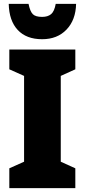

<svg xmlns="http://www.w3.org/2000/svg" viewBox="-20 -969 437 989"><path d="M368 0H28V-102L104 -136V-578L28 -612V-714H368V-612L293 -578V-136L368 -102ZM372 -949H267Q260 -910 243 -896Q226 -882 197 -882Q163 -882 149 -896Q135 -910 127 -949H25Q27 -862 71.5 -814.5Q116 -767 197 -767Q275 -767 322.5 -816.5Q370 -866 372 -949Z"/></svg>

Font: Noto Sans Display SemiCondensed Black
Style: Regular
Weight: 900
Width: 4
Designer: Monotype Design Team
Foundry: Monotype Imaging Inc.
Version: Version 1.900